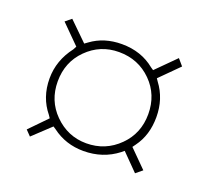

<svg xmlns="http://www.w3.org/2000/svg" viewBox="-61 -509 425 400"><g transform="rotate(20 151.5 -308.5)"><path d="M153.8 -424.8Q196.8 -424.8 227.1 -399.9L232.9 -396L274.9 -438L287.1 -423.8L246.1 -382.8L250 -377Q272.9 -346.7 272.9 -306.2Q272.9 -266.1 252 -237.8L247.1 -231L285.2 -192.9L271 -181.2L234.9 -217.8L229 -212.9Q196.8 -188 153.8 -188Q114.3 -188 84 -210.9L78.1 -214.8L39.1 -178.2L27.8 -189.9L64.9 -228L61 -233.9Q36.1 -264.2 36.1 -306.2Q36.1 -346.2 62 -379.9L65.9 -387.2L24.9 -428.2L38.1 -439L79.1 -398.9L85.9 -403.8Q114.3 -424.8 153.8 -424.8ZM153.8 -407.2Q112.3 -407.2 83 -377.9Q54.2 -349.1 54.2 -306.2Q54.2 -263.7 83 -234.9Q112.8 -205.1 153.8 -205.1Q196.3 -205.1 226.1 -234.9Q254.9 -263.7 254.9 -306.2Q254.9 -349.1 226.1 -377.9Q196.8 -407.2 153.8 -407.2Z"/></g></svg>

Font: Rawengulk
Style: Light
Weight: 300
Version: Version 0.92